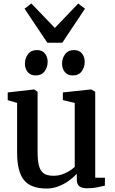

<svg xmlns="http://www.w3.org/2000/svg" viewBox="-20 -1075 660 1106"><path d="M481 9.5Q451.5 9.5 437 -2Q422.5 -13.5 422.5 -40V-74Q405 -54.5 377.8 -34.8Q350.5 -15 317.5 -2Q284.5 11 249 11Q157 11 117.8 -38Q78.5 -87 78.5 -197.5V-482L24.5 -498V-542.5L174 -559.5H177.5L196.5 -546.5V-201.5Q196.5 -152 204.2 -121.2Q212 -90.5 231.8 -76.5Q251.5 -62.5 287.5 -62.5Q315.5 -62.5 338.8 -70.8Q362 -79 380.2 -90.8Q398.5 -102.5 410.5 -113.5V-482L342 -498.5V-542.5L501.5 -559.5H505.5L528.5 -546.5V-51.5L584.5 -51L584 -5.5Q567 -1.5 541 4Q515 9.5 481 9.5ZM184.5 -640.5Q155 -640.5 139.2 -660.5Q123.5 -680.5 123.5 -708Q123.5 -739 141.2 -762.8Q159 -786.5 192.5 -786.5H193.5Q223.5 -786.5 239 -766.5Q254.5 -746.5 254.5 -719Q254.5 -688 237 -664.2Q219.5 -640.5 185.5 -640.5ZM398.5 -640.5Q368.5 -640.5 353 -660.5Q337.5 -680.5 337.5 -708Q337.5 -739 355 -762.8Q372.5 -786.5 406 -786.5H407Q437 -786.5 452.5 -766.5Q468 -746.5 468 -719Q468 -688 450.8 -664.2Q433.5 -640.5 399.5 -640.5ZM252.5 -829 121.5 -1025 160.5 -1055 296 -914 430.5 -1054.5 469.5 -1025 339 -829Z"/></svg>

Font: Merriweather 36pt SemiBold
Style: Regular
Weight: 600
Version: Version 2.100